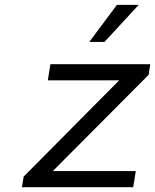

<svg xmlns="http://www.w3.org/2000/svg" viewBox="-20 -776 643 796"><path d="M350.1 -602.1 464.8 -755.9H555.2L413.1 -602.1ZM70.8 0 78.1 -43.9 474.1 -442.9H178.2L189 -509.8H603L596.2 -465.8L199.2 -66.9H543L532.2 0Z"/></svg>

Font: Office Code Pro Italic
Style: Regular
Weight: 400
Italic angle: -9°
Designer: Nathan Rutzky & Paul D. Hunt
Foundry: Adobe Systems Incorporated
Version: Version 1.004;PS 001.004;hotconv 1.0.70;makeotf.lib2.5.58329